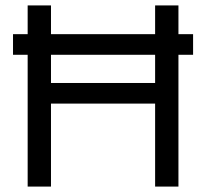

<svg xmlns="http://www.w3.org/2000/svg" viewBox="-20 -688 760 708"><path d="M82 0V-668H168V-382H552V-668H638V0H552V-306H168V0ZM28 -486V-562H692V-486Z"/></svg>

Font: Gantari
Style: Regular
Weight: 400
Designer: Anugrah Pasau
Foundry: Lafontype
Version: Version 1.000; ttfautohint (v1.8.3)